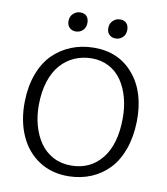

<svg xmlns="http://www.w3.org/2000/svg" viewBox="-99 -1021 969 1112"><g transform="rotate(10 385.0 -465.0)"><path d="M508.8 -825.2Q486.8 -825.2 472.2 -839.1Q457.5 -853 457.5 -877.9Q457.5 -904.3 475.3 -921.4Q493.2 -938.5 516.6 -938.5Q542 -938.5 554.9 -924.3Q567.9 -910.2 567.9 -885.3Q567.9 -857.9 550.5 -841.6Q533.2 -825.2 508.8 -825.2ZM274.4 -825.2Q252.4 -825.2 238 -839.1Q223.6 -853 223.6 -877.9Q223.6 -904.3 241.5 -921.4Q259.3 -938.5 282.7 -938.5Q308.1 -938.5 320.8 -924.3Q333.5 -910.2 333.5 -885.3Q333.5 -857.9 316.4 -841.6Q299.3 -825.2 274.4 -825.2ZM381.8 7.8Q281.2 9.8 205.8 -39.3Q130.4 -88.4 91.8 -175.8Q53.2 -263.2 55.2 -375.5Q57.1 -465.8 84 -537.8Q110.8 -609.9 157.2 -655.8Q203.6 -701.7 264.4 -726.1Q325.2 -750.5 396.5 -751Q543.5 -752 630.6 -647.9Q717.8 -543.9 714.4 -373Q712.4 -282.7 686.8 -210.4Q661.1 -138.2 616.7 -91.3Q572.3 -44.4 512.5 -19Q452.6 6.3 381.8 7.8ZM384.3 -55.7Q496.6 -56.6 563.5 -140.4Q630.4 -224.1 630.9 -377Q631.3 -441.4 616 -497.8Q600.6 -554.2 571.5 -596.9Q542.5 -639.6 496.6 -664.1Q450.7 -688.5 394 -688Q339.8 -687.5 293.9 -667.2Q248 -647 213.4 -608.2Q178.7 -569.3 158.9 -508.3Q139.2 -447.3 138.7 -370.1Q138.2 -305.7 154.1 -249Q169.9 -192.4 200 -148.9Q230 -105.5 277.6 -80.3Q325.2 -55.2 384.3 -55.7Z"/></g></svg>

Font: HaufeMerriweatherSansLt
Style: Regular
Weight: 300
Designer: Eben Sorkin
Foundry: Eben Sorkin
Version: Version 1.56